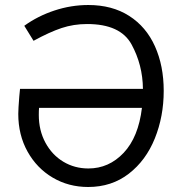

<svg xmlns="http://www.w3.org/2000/svg" viewBox="-20 -732 732 767"><path d="M634 -369Q634 -267 598.5 -179Q563 -91 494.5 -38Q426 15 332 15Q254 15 190.5 -22.5Q127 -60 90 -126.5Q53 -193 53 -277Q53 -296 57 -346L60 -377H551Q550 -473 505.5 -554.5Q461 -636 328 -636Q274 -636 226 -620Q178 -604 114 -569L77 -629Q131 -668 197.5 -690Q264 -712 333 -712Q428 -712 496 -668.5Q564 -625 599 -547Q634 -469 634 -369ZM547 -301H136Q135 -290 135 -273Q135 -211 161.5 -162Q188 -113 233 -86Q278 -59 333 -59Q415 -59 474 -121.5Q533 -184 547 -301Z"/></svg>

Font: Bellota
Style: Bold
Weight: 700
Designer: Kemie Guaida
Foundry: Kemie Guaida
Version: Version 4.001